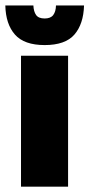

<svg xmlns="http://www.w3.org/2000/svg" viewBox="-33 -702 336 722"><path d="M46 0V-492.5H223V0ZM135 -532.5Q58 -532.5 23.2 -572Q-11.5 -611.5 -13 -681.5H92.5Q93.5 -658.5 102.8 -645.5Q112 -632.5 135 -632.5Q157.5 -632.5 167.2 -645.5Q177 -658.5 177.5 -681.5H283Q281 -611.5 246.8 -572Q212.5 -532.5 135 -532.5Z"/></svg>

Font: Anek Latin ExtraBold
Style: Regular
Weight: 800
Designer: Yesha Goshar
Foundry: Ek Type
Version: Version 1.003